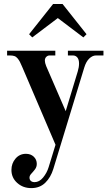

<svg xmlns="http://www.w3.org/2000/svg" viewBox="-20 -714 564 976"><path d="M16.1 -432.1V-456.1H261.2V-432.1H231.9Q222.7 -432.1 215.3 -425Q208 -418 208 -405.8Q208 -395 214.8 -377.9L314 -148.9L375 -350.1Q381.8 -372.6 381.8 -391.1Q381.8 -411.1 373.3 -421.6Q364.7 -432.1 351.1 -432.1H325.2V-456.1H505.9V-432.1H467.8Q450.2 -432.1 433.8 -416.5Q417.5 -400.9 408.2 -370.1L251 145Q237.8 188 210 215.1Q182.1 242.2 139.2 242.2Q96.7 242.2 67.4 215.8Q38.1 189.5 38.1 149.9Q38.1 116.7 58.8 92.3Q79.6 67.9 111.8 67.9Q136.2 67.9 151.6 82.5Q167 97.2 167 119.1Q167 134.8 157.7 147Q148.4 159.2 139.2 168.9Q129.9 178.7 129.9 189Q129.9 199.2 136.7 205.6Q143.6 211.9 155.8 211.9Q179.7 211.9 199 188.5Q218.3 165 227.1 136.2L262.2 22L92.8 -374Q85.4 -391.1 81.1 -399.7Q76.7 -408.2 69.6 -417Q62.5 -425.8 53.2 -429Q43.9 -432.1 30.8 -432.1ZM144 -523.9 127.9 -540 250 -693.8H297.9L419.9 -540L403.8 -523.9L273.9 -622.1Z"/></svg>

Font: Flanker Steampunk
Style: Bold
Weight: 700
Designer: Alexey Kryukov, Leonardo Di Lena
Foundry: Alexey Kryukov, Leonardo Di Lena
Version: 1.210